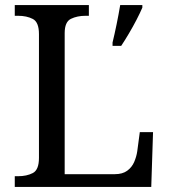

<svg xmlns="http://www.w3.org/2000/svg" viewBox="-20 -734 663 754"><path d="M422 -567Q430 -600 438 -639Q446 -678 452 -714H539V-704Q530 -683 516 -656Q502 -629 486 -602Q470 -575 456 -554H422ZM38 0V-42H51Q85 -42 109 -54.5Q133 -67 133 -114V-600Q133 -647 109 -659.5Q85 -672 51 -672H38V-714H329V-672H316Q283 -672 258.5 -660Q234 -648 234 -604V-50H431Q461 -50 479.5 -63.5Q498 -77 507 -98Q516 -119 519 -140L529 -215H581L574 0Z"/></svg>

Font: NotoSerif-Regular
Style: Regular
Weight: 400
Designer: Monotype Design Team
Foundry: Monotype Imaging Inc.
Version: Version 2.007; ttfautohint (v1.8) -l 8 -r 50 -G 200 -x 14 -D